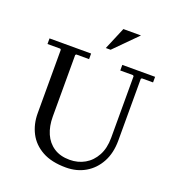

<svg xmlns="http://www.w3.org/2000/svg" viewBox="-154 -994 1038 1128"><g transform="rotate(20 365.0 -430.0)"><path d="M490 -635V-670H695V-635H625L620 -630V-245Q620 -166 589 -109Q558 -52 505 -21Q452 10 384 10Q294 10 235.5 -22.5Q177 -55 148.5 -110Q120 -165 120 -233V-630L115 -635H35V-670H295V-635H215L210 -630V-245Q210 -185 230 -139Q250 -93 290 -66.5Q330 -40 389 -40Q441 -40 483 -64Q525 -88 550 -134Q575 -180 575 -245V-630L570 -635ZM534 -870 395 -730H365L424 -870Z"/></g></svg>

Font: Brygada 1918
Style: Regular
Weight: 400
Designer: Mateusz Machalski | Borys Kosmynka | Przemek Hoffer
Foundry: NIEPODLEGLA 2018
Version: Version 3.006